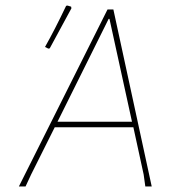

<svg xmlns="http://www.w3.org/2000/svg" viewBox="-20 -671 620 691"><path d="M218 -650 223 -651 236 -647 237 -641Q214 -598 159 -497L154 -496L142 -502Q176 -562 218 -650ZM388 -637 526 0H503L497 -43L460 -213H177L92 -43L72 0H48L367 -637ZM371 -603 187 -233H455L374 -603Z"/></svg>

Font: Alegreya Sans SC Thin
Style: Italic
Weight: 100
Italic angle: -7°
Designer: Juan Pablo del Peral
Foundry: Huerta Tipografica
Version: Version 2.007